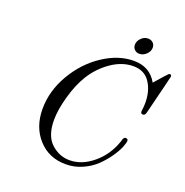

<svg xmlns="http://www.w3.org/2000/svg" viewBox="-152 -999 1114 1158"><g transform="rotate(20 405.0 -419.5)"><path d="M148.9 -245.1Q148.9 -360.4 211.9 -468.3Q274.9 -576.2 372.6 -640.6Q470.2 -705.1 568.8 -705.1Q671.9 -705.1 719.2 -620.1Q789.1 -700.2 793 -702.1Q795.9 -704.1 799.8 -704.1Q809.6 -704.1 810.1 -691.9Q810.1 -688 748 -439.9Q743.2 -418.9 730 -418.9Q714.8 -418.9 714.8 -434.1Q714.8 -435.1 717 -452.6Q719.2 -470.2 719.2 -490.2Q719.2 -567.4 683.6 -620.6Q647.9 -673.8 577.1 -673.8Q505.4 -673.8 437.3 -627Q369.1 -580.1 325.2 -509.8Q286.1 -446.8 261.5 -358.9Q236.8 -271 236.8 -206.1Q236.8 -104 288.8 -56.4Q340.8 -8.8 407.2 -8.8Q485.4 -8.8 557.1 -68.4Q628.9 -127.9 661.1 -223.1Q662.1 -225.1 663.1 -230Q664.1 -234.9 665 -237.5Q666 -240.2 668.5 -243.7Q670.9 -247.1 673.8 -249Q679.7 -252.9 687.7 -250Q695.8 -247.1 695.8 -238.8Q695.8 -223.6 683.3 -193.8Q670.9 -164.1 645 -127Q619.1 -89.8 584.5 -56.4Q549.8 -22.9 499.5 -0.5Q449.2 22 394 22Q285.2 22 217 -53.5Q148.9 -128.9 148.9 -245.1ZM540 -798.8Q540 -821.8 559.1 -841.3Q578.1 -860.8 603 -860.8Q622.1 -860.8 634.8 -848.9Q647.5 -836.9 647.5 -817.9Q647.5 -793.9 627.4 -774.9Q607.4 -755.9 583 -755.9Q564.9 -755.9 552.5 -767.8Q540 -779.8 540 -798.8Z"/></g></svg>

Font: CMU Classical Serif
Style: Italic
Weight: 500
Italic angle: -14.04°
Version: Version 0.7.0